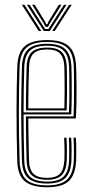

<svg xmlns="http://www.w3.org/2000/svg" viewBox="-20 -773 382 799"><path d="M176.5 6.2Q113 6.2 83.2 -18.8Q53.5 -43.8 51.8 -103.2Q50 -161.5 49.4 -213.4Q48.8 -265.2 48.8 -312.9Q48.8 -360.5 49.6 -405.8Q50.5 -451 51.8 -495.8Q53.8 -555 82.9 -580.6Q112 -606.2 176.2 -606.2Q238.2 -606.2 266.2 -581Q294.2 -555.8 296.8 -496.8Q297.2 -488.5 297.8 -464.6Q298.2 -440.8 298.5 -408.4Q298.8 -376 298.1 -342.1Q297.5 -308.2 295.5 -280H97.8Q98 -250.5 98.4 -222.4Q98.8 -194.2 99.4 -165.5Q100 -136.8 100.8 -105.2Q102 -66.8 119.2 -49.8Q136.5 -32.8 176.5 -32.8Q212.5 -32.8 229.1 -49.6Q245.8 -66.5 247.8 -105.8Q248.8 -124.8 248.5 -152.9Q248.2 -181 247 -200H256.8Q258.2 -176.5 258.4 -148.6Q258.5 -120.8 257.8 -105.2Q255.5 -62.2 236.5 -43.6Q217.5 -25 176.5 -25Q131.8 -25 112 -43.8Q92.2 -62.5 90.8 -105Q89.8 -140.5 89.1 -171.5Q88.5 -202.5 88.2 -231.4Q88 -260.2 87.8 -288.5H286Q287.2 -314.8 287.8 -347.1Q288.2 -379.5 288.1 -410.6Q288 -441.8 287.8 -465.1Q287.5 -488.5 287 -496.2Q284.8 -551.5 258.8 -575Q232.8 -598.5 176.2 -598.5Q116.5 -598.5 89.9 -574.4Q63.2 -550.2 61.5 -494.8Q60.2 -451.8 59.4 -406.6Q58.5 -361.5 58.5 -313.5Q58.5 -265.5 59.1 -213.5Q59.8 -161.5 61.5 -104.5Q63 -49.5 89.6 -25.5Q116.2 -1.5 176.5 -1.5Q232.5 -1.5 258.4 -25.2Q284.2 -49 287 -104.2Q287.5 -113.5 287.6 -130.6Q287.8 -147.8 287.4 -166.6Q287 -185.5 286 -200H295.8Q297.2 -178.2 297.4 -148.9Q297.5 -119.5 296.8 -103.8Q293.8 -44.8 265.8 -19.2Q237.8 6.2 176.5 6.2ZM176.5 -9.2Q123 -9.2 97.9 -30.9Q72.8 -52.5 71.2 -104.5Q69.8 -160 69 -211Q68.2 -262 68.2 -309.9Q68.2 -357.8 69.1 -403.6Q70 -449.5 71.2 -494.5Q72.8 -546 97.2 -568.4Q121.8 -590.8 176.2 -590.8Q228.2 -590.8 251.6 -568.6Q275 -546.5 277.2 -496Q277.8 -485.8 278.2 -452.4Q278.8 -419 278.5 -376.6Q278.2 -334.2 276.5 -296.8H78Q78 -253.5 78.8 -204.1Q79.5 -154.8 81 -104.8Q82.5 -57.5 105 -37.4Q127.5 -17.2 176.5 -17.2Q222.8 -17.2 243.9 -37.6Q265 -58 267.5 -105Q268.2 -119.2 268.1 -148.5Q268 -177.8 266.5 -200H276.2Q277.8 -177.8 277.9 -148.5Q278 -119.2 277.2 -104.5Q274.8 -53.5 251.2 -31.4Q227.8 -9.2 176.5 -9.2ZM78 -305.2H267Q268.5 -343.5 268.6 -383.2Q268.8 -423 268.4 -453.8Q268 -484.5 267.5 -495.5Q265.5 -541.8 244.6 -562.2Q223.8 -582.8 176.2 -582.8Q125.2 -582.8 103.9 -561.5Q82.5 -540.2 81 -494Q79.5 -446.8 78.9 -399.1Q78.2 -351.5 78 -305.2ZM88 -313.5Q88 -342 88.2 -371Q88.5 -400 89.1 -430.4Q89.8 -460.8 90.8 -493.8Q92.2 -537.5 112.1 -556.2Q132 -575 176.2 -575Q219.2 -575 237.6 -555.9Q256 -536.8 257.8 -495Q258.2 -483.2 258.6 -453.8Q259 -424.2 258.9 -386.9Q258.8 -349.5 257.5 -313.5ZM97.8 -322H248Q248.8 -358.2 248.9 -393.9Q249 -429.5 248.6 -456.8Q248.2 -484 247.8 -494.5Q246.2 -532.8 230 -550Q213.8 -567.2 176.2 -567.2Q136.5 -567.2 119.2 -549.9Q102 -532.5 100.8 -493.5Q99.8 -462 99.1 -433.2Q98.5 -404.5 98.2 -377.2Q98 -350 97.8 -322ZM71 -753H81.8L152 -644H141.2ZM92.2 -753H103.2L156.5 -669.5L167.8 -652.2H181.5L192.5 -669.5L246 -753H257L187 -644H162.2ZM113.5 -753H124.5L168.8 -681.2L171.8 -672.5H177.5L180.5 -681.2L224.8 -753H235.8L187.5 -675.8L179.8 -661.2H169.5L162 -675.8ZM267.5 -753H278.2L207.8 -644H197.2Z"/></svg>

Font: Big Shoulders Inline Text ExtraLight
Style: Regular
Weight: 250
Version: Version 2.002